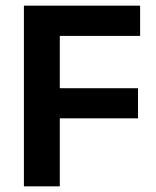

<svg xmlns="http://www.w3.org/2000/svg" viewBox="-20 -659 552 679"><path d="M64.5 0V-639H191.5V0ZM137.5 -240.5V-347H468V-240.5ZM101.5 -532V-639H475.5V-532Z"/></svg>

Font: Anek Bangla
Style: Semi-bold
Weight: 600
Designer: Sulekha Rajkumar (Bangla), Yesha Goshar (Latin)
Foundry: Ek Type
Version: Version 1.002;March 21, 2022;FontCreator 13.0.0.2683 64-bit